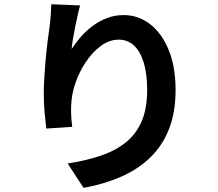

<svg xmlns="http://www.w3.org/2000/svg" viewBox="-20 -829 1040 914"><path d="M361.2 -803.1Q355.9 -784.8 350 -758.1Q344.2 -731.4 338.1 -701.9Q331.9 -672.4 327.4 -644.4Q322.9 -616.3 320.9 -595.3Q339.4 -624.5 364.2 -653Q388.9 -681.5 420.6 -705.1Q452.3 -728.7 489.4 -743Q526.5 -757.2 568.6 -757.2Q638.6 -757.2 694.6 -713.9Q750.5 -670.5 783.2 -590.7Q815.8 -510.8 815.8 -400.7Q815.8 -294.8 784.8 -215.5Q753.8 -136.1 696.1 -80Q638.3 -23.8 557.7 11.7Q477.1 47.3 377.8 65.4L301.9 -50.7Q385 -63.5 454.4 -86.1Q523.9 -108.7 574.6 -147.7Q625.3 -186.7 652.9 -248.1Q680.5 -309.5 680.5 -400.3Q680.5 -477.4 664.2 -530.9Q648 -584.4 617.7 -612.3Q587.5 -640.3 545.3 -640.3Q501 -640.3 461 -611Q421 -581.6 389.4 -535.1Q357.8 -488.5 339.4 -434.7Q320.9 -380.9 319.1 -331.1Q317.8 -310.5 318.6 -285.3Q319.4 -260.2 323.8 -225.4L200.5 -217Q196.8 -245.7 192.6 -289.6Q188.4 -333.4 188.4 -383.6Q188.4 -418.8 190.9 -458.6Q193.3 -498.5 196.8 -540.2Q200.4 -581.8 205.6 -623.8Q210.8 -665.7 216.2 -704.1Q220 -732.8 221.8 -760.7Q223.7 -788.5 224.2 -808.8Z"/></svg>

Font: Noto Sans TC
Style: Regular
Weight: 100
Designer: Ryoko NISHIZUKA 西塚涼子 (kana, bopomofo & ideographs); Paul D. Hunt (Latin, Greek & Cyrillic); Sandoll Communications 산돌커뮤니
Foundry: Adobe
Version: Version 2.004;hotconv 1.0.118;makeotfexe 2.5.65603